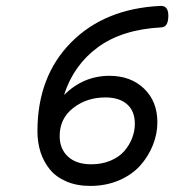

<svg xmlns="http://www.w3.org/2000/svg" viewBox="-20 -610 640 641"><path d="M105 -171.9Q105 -134.8 115.2 -102.5Q125.5 -70.3 146.2 -44.7Q167 -19 201.7 -4.2Q236.3 10.7 281.2 10.7Q333.5 10.7 377 -7.8Q420.4 -26.4 447.8 -56.9Q475.1 -87.4 490.2 -125Q505.4 -162.6 505.4 -201.7Q505.4 -271.5 460.9 -314.2Q416.5 -356.9 345.2 -356.9Q258.8 -356.9 193.8 -293Q225.6 -392.6 306.6 -452.1Q387.7 -511.7 518.6 -518.6Q542 -519.5 542 -557.6Q542 -591.3 516.1 -590.3Q329.1 -581.5 217 -468Q105 -354.5 105 -171.9ZM430.2 -196.8Q430.2 -172.4 421.1 -148.9Q412.1 -125.5 395 -105.7Q377.9 -85.9 349.1 -73.7Q320.3 -61.5 284.2 -61.5Q234.9 -61.5 207 -87.2Q179.2 -112.8 179.2 -155.8Q179.2 -214.4 224.4 -249.5Q269.5 -284.7 331.5 -284.7Q378.9 -284.7 404.5 -261.7Q430.2 -238.8 430.2 -196.8Z"/></svg>

Font: Courier Prime Code
Style: Italic
Weight: 400
Italic angle: -10°
Designer: Alan Dague-Greene
Foundry: Quote-Unquote Apps
Version: Version 3.18